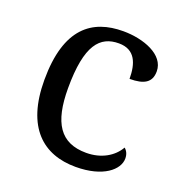

<svg xmlns="http://www.w3.org/2000/svg" viewBox="-106 -639 704 742"><g transform="rotate(20 246.0 -268.0)"><path d="M283 10C396 10 453 -40 453 -86C453 -104 446 -117 436 -125C413 -84 365 -55 303 -55C196 -55 152 -124 152 -266C152 -445 201 -496 278 -496C345 -496 363 -444 363 -381C422 -381 452 -398 452 -444C452 -513 361 -546 278 -546C151 -546 55 -479 55 -265C55 -69 150 10 283 10Z"/></g></svg>

Font: Noto Serif
Style: Regular
Weight: 400
Designer: Monotype Design Team
Foundry: Monotype Imaging Inc.
Version: Version 2.015